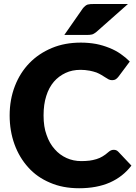

<svg xmlns="http://www.w3.org/2000/svg" viewBox="-20 -954 695 981"><path d="M561 -188.5Q567.9 -188.5 573.2 -186.5Q578.6 -184.6 584.5 -178.7L651.4 -107.9Q608.4 -51.3 541.5 -21.5Q474.6 7.8 384.3 7.8Q300.3 7.8 235.8 -20.5Q169.4 -48.3 124.5 -98.6Q79.1 -148.4 54.2 -216.3Q29.3 -284.7 29.3 -364.3Q29.3 -445.3 56.2 -514.6Q82.5 -582.5 130.4 -631.8Q177.7 -680.7 245.6 -709Q311 -736.3 393.1 -736.3Q432.6 -736.3 470.7 -729.5Q505.4 -722.7 538.1 -709.5Q570.3 -696.8 596.2 -678.7Q624 -659.2 643.1 -639.6L585.9 -563Q579.6 -554.7 573.2 -550.3Q565.9 -544.4 551.8 -544.4Q543.9 -544.4 535.2 -548.3Q529.8 -550.8 518.1 -558.6Q512.2 -562 498.5 -570.8Q487.3 -577.6 473.1 -583.5Q455.6 -589.4 438.5 -592.8Q414.1 -597.2 392.1 -597.2Q348.6 -597.2 315.4 -581.5Q279.8 -564.9 255.4 -536.6Q229.5 -506.3 216.3 -463.4Q202.6 -420.9 202.6 -364.3Q202.6 -305.7 217.8 -265.1Q232.4 -221.7 259.3 -191.9Q284.7 -162.6 320.3 -146.5Q354.5 -130.9 395.5 -130.9Q416.5 -130.9 437.5 -133.3Q453.6 -135.3 473.1 -141.1Q490.7 -146.5 503.9 -154.8Q519 -163.6 533.7 -176.8Q539.1 -181.6 546.4 -185.5Q552.7 -188.5 561 -188.5ZM462.9 -933.6H633.8L472.7 -791Q467.3 -786.6 460.9 -782.7Q454.6 -778.8 449.7 -777.8Q445.8 -776.9 437 -775.9Q432.6 -775.4 421.4 -775.4H308.6L402.8 -910.6Q406.7 -916 415 -923.3Q420.9 -928.2 427.7 -930.7Q432.6 -932.1 442.9 -933.1Q448.2 -933.6 462.9 -933.6Z"/></svg>

Font: Lato-ExtraBold
Style: Regular
Weight: 500
Designer: Lukasz Dziedzic with Adam Twardoch and Botio Nikoltchev
Foundry: tyPoland Lukasz Dziedzic
Version: ""